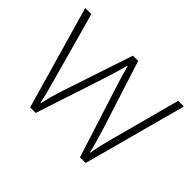

<svg xmlns="http://www.w3.org/2000/svg" viewBox="-112 -729 931 931"><g transform="rotate(45 353.0 -264.0)"><path d="M390 -371 509 1H548L691 -529H652L557 -175C542 -117 533 -83 529 -51H526C519 -84 507 -123 492 -173L378 -529H342L223 -172C204 -115 197 -83 189 -51H186C180 -84 172 -115 155 -175L57 -529H15L167 1H205L327 -371C339 -407 348 -440 357 -474H360C369 -440 378 -410 390 -371Z"/></g></svg>

Font: Noto Sans Lao ExtraLight
Style: Regular
Weight: 200
Designer: Monotype Design Team
Foundry: Monotype Imaging Inc.
Version: Version 2.003